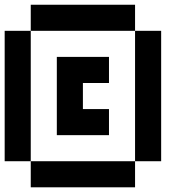

<svg xmlns="http://www.w3.org/2000/svg" viewBox="-131 -798 818 818"><path d="M333.3 -555.6V-444.4H222.2V-333.3H333.3V-222.2H111.1V-555.6ZM444.4 -666.7H0V-777.8H444.4ZM0 -111.1H-111.1V-666.7H0ZM444.4 0H0V-111.1H444.4ZM555.6 -111.1H444.4V-666.7H555.6Z"/></svg>

Font: Pixeloid Mono
Style: Regular
Weight: 400
Monospace: yes
Designer: GGBotNet
Foundry: GGBotNet
Version: 0.5